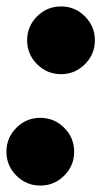

<svg xmlns="http://www.w3.org/2000/svg" viewBox="-32 -559 350 598"><path d="M-12 -86.5Q-12 -130 19 -161Q50 -192 93.5 -192Q137 -192 168 -161Q199 -130 199 -86.5Q199 -43 168 -12Q137 19 93.5 19Q50 19 19 -12Q-12 -43 -12 -86.5ZM52.5 -433.5Q52.5 -477 83.5 -508Q114.5 -539 158 -539Q201.5 -539 232.5 -508Q263.5 -477 263.5 -433.5Q263.5 -390 232.5 -359Q201.5 -328 158 -328Q114.5 -328 83.5 -359Q52.5 -390 52.5 -433.5Z"/></svg>

Font: Besley* Condensed Heavy
Style: Italic
Weight: 800
Width: 3
Italic angle: -13°
Designer: Owen Earl
Foundry: indestructible type*
Version: Version 3.000; ttfautohint (v1.8.3)